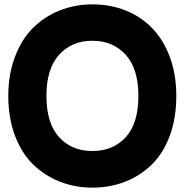

<svg xmlns="http://www.w3.org/2000/svg" viewBox="-20 -846 848 881"><path d="M404 -826Q487 -826 557.5 -797.5Q628 -769 679.5 -715.5Q731 -662 760 -582.5Q789 -503 789 -406Q789 -304 759 -223Q729 -142 676 -90.5Q623 -39 553.5 -12Q484 15 404 15Q324 15 254.5 -12.5Q185 -40 132 -91.5Q79 -143 48.5 -224Q18 -305 18 -406Q18 -504 48.5 -585Q79 -666 131.5 -718Q184 -770 254 -798Q324 -826 404 -826ZM404 -153Q499 -153 557 -216.5Q615 -280 615 -406Q615 -531 556.5 -595Q498 -659 404 -659Q309 -659 251 -594.5Q193 -530 193 -406Q193 -281 251 -217Q309 -153 404 -153Z"/></svg>

Font: Neutral Face
Style: Bold
Weight: 700
Designer: Vadym Aksieiev
Version: Version 1.039;Fontself Maker 3.5.7